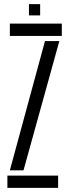

<svg xmlns="http://www.w3.org/2000/svg" viewBox="-20 -915 338 935"><path d="M28 -740V-800H281V-740ZM28 -85.5 199 -715H269L94.5 -85.5ZM16 0V-60H263V0ZM121 -840V-895H175.5V-840Z"/></svg>

Font: Big Shoulders Stencil Display
Style: Regular
Weight: 400
Designer: Patric King
Foundry: XO Type Co
Version: Version 1.000